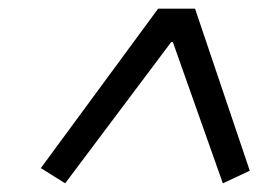

<svg xmlns="http://www.w3.org/2000/svg" viewBox="-20 -718 640 442"><path d="M555 -325 429 -698H344L74 -331L130 -296L374 -621H378L493 -296Z"/></svg>

Font: Braiins Sans
Style: Italic
Weight: 400
Italic angle: -11.31°
Designer: Mike Abbink, Paul van der Laan, Pieter van Rosmalen, Jiri Chlebus, Lubos Buracinsky
Foundry: Bold Monday, Sudetype
Version: Version 1.000;hotconv 1.0.109;makeotfexe 2.5.65596